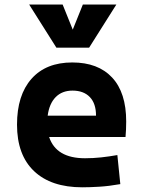

<svg xmlns="http://www.w3.org/2000/svg" viewBox="-20 -796 626 826"><path d="M334 9.8Q199.7 9.8 126.5 -59.8Q53.2 -129.4 53.2 -259.8Q53.2 -386.7 115.5 -457Q177.7 -527.3 291 -527.3Q401.9 -527.3 462.4 -462.4Q522.9 -397.5 522.9 -273.4Q522.9 -238.3 520 -206.5H191.4Q221.7 -115.2 345.7 -115.2Q380.9 -115.2 415 -118.9Q449.2 -122.6 484.9 -128.9L497.6 -3.9Q447.8 4.9 406.7 7.3Q365.7 9.8 334 9.8ZM185.1 -298.3H393.1Q393.1 -350.6 366.5 -378.4Q339.8 -406.2 292 -406.2Q247.1 -406.2 219.5 -378.2Q191.9 -350.1 185.1 -298.3ZM222.7 -590.8 105.5 -776.4H249.5L293 -668.5L336.4 -776.4H480.5L363.3 -590.8Z"/></svg>

Font: CaskaydiaMono NF
Style: Bold
Weight: 700
Designer: Aaron Bell
Foundry: Saja Typeworks
Version: Version 2111.001; ttfautohint (v1.8.4);Nerd Fonts 3.1.1